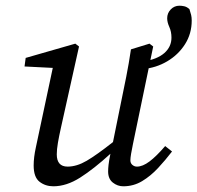

<svg xmlns="http://www.w3.org/2000/svg" viewBox="-20 -640 692 673"><path d="M412 13Q392 13 375.5 0Q359 -13 359 -39Q359 -49 360.5 -62.5Q362 -76 367 -101Q309 -48 261 -17.5Q213 13 167 13Q139 13 118.5 -3Q98 -19 98 -60Q98 -88 105.5 -122.5Q113 -157 119 -186L165 -402L66 -407L70 -437L244 -487L257 -477L194 -194Q187 -163 183 -139.5Q179 -116 179 -99Q179 -56 217 -56Q249 -56 284 -76.5Q319 -97 376 -142L403 -275Q413 -323 422.5 -371Q432 -419 439 -467L504 -487L517 -477L446 -135Q442 -116 439.5 -101Q437 -86 437 -78Q437 -68 444 -62Q451 -56 460 -56Q480 -56 504 -74Q528 -92 559 -128L583 -109Q560 -79 534 -51Q508 -23 478 -5Q448 13 412 13ZM481 -398V-424Q531 -432 556 -454Q581 -476 581 -508Q581 -529 573.5 -545.5Q566 -562 566 -576Q566 -594 578.5 -607Q591 -620 609 -620Q617 -620 626 -618Q635 -616 644 -608Q648 -596 650 -587.5Q652 -579 652 -568Q652 -522 628.5 -485Q605 -448 566 -425Q527 -402 481 -398Z"/></svg>

Font: Source Serif Pro
Style: Italic
Weight: 400
Italic angle: -12°
Designer: Frank Grießhammer
Foundry: Adobe Systems Incorporated
Version: Version 3.001;hotconv 1.0.111;makeotfexe 2.5.65597